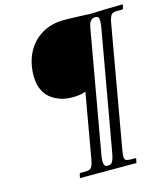

<svg xmlns="http://www.w3.org/2000/svg" viewBox="-127 -744 940 1077"><g transform="rotate(-15 343.5 -206.0)"><path d="M370.1 207Q390.6 207 399.2 193.4Q407.7 179.7 414.1 145L538.1 -556.2Q541 -577.6 541 -588.9Q541 -597.7 539.6 -603.3Q538.1 -608.9 534.4 -611.6Q530.8 -614.3 527.8 -615Q524.9 -615.7 519 -616.2Q509.3 -616.2 502.2 -612.3Q495.1 -608.4 490.7 -603.3Q486.3 -598.1 483.2 -588.4Q480 -578.6 478.5 -571.8Q477.1 -564.9 475.1 -553.2L352.1 143.1Q349.1 157.7 349.1 173.8Q349.1 207 370.1 207ZM596.2 -556.2 473.1 144Q469.2 164.1 469.2 179.2Q469.2 195.3 476.1 200.2Q482.9 205.1 501 206.1H530.8Q537.1 206.1 535.2 212.9L530.8 233.9H203.1L207 212.9Q208.5 206.1 213.9 206.1H243.2Q268.1 205.6 277.1 193.8Q286.1 182.1 293 143.1L357.9 -227.1Q331.1 -214.8 278.8 -214.8Q254.9 -214.8 231.9 -219.5Q209 -224.1 184.6 -236.3Q160.2 -248.5 141.8 -267.1Q123.5 -285.6 111.8 -315.9Q100.1 -346.2 100.1 -384.8Q100.1 -458.5 128.4 -517.1Q156.7 -575.7 212.9 -610.8Q269 -646 344.2 -646Q387.7 -646 443.1 -643.6Q498.5 -641.1 505.9 -641.1L576.2 -644L687 -646L683.1 -625Q681.6 -618.2 675.8 -618.2H646Q620.6 -618.2 611.6 -605.5Q602.5 -592.8 596.2 -556.2Z"/></g></svg>

Font: Common Serif News
Style: Italic
Weight: 450
Italic angle: -12°
Designer: Philipp H. Poll, Khaled Hosny
Foundry: Stefan Peev, Context Ltd.
Version: Version 1.026